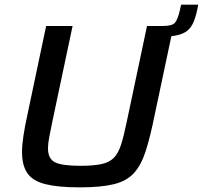

<svg xmlns="http://www.w3.org/2000/svg" viewBox="-20 -800 875 828"><path d="M325 8Q232 8 177 -5.5Q122 -19 98.5 -52.5Q75 -86 75 -144Q75 -174 81 -214Q87 -254 98 -304L179 -688H293L205 -272Q197 -234 192 -207Q187 -180 187 -160Q187 -115 217.5 -100Q248 -85 327 -85Q384 -85 418 -92.5Q452 -100 471 -119.5Q490 -139 502 -176Q514 -213 526 -272L614 -688H682Q722 -688 734 -701.5Q746 -715 755 -753L761 -780H835L831 -760Q823 -721 811 -697Q799 -673 777.5 -660.5Q756 -648 719 -644L647 -304Q628 -210 608.5 -149Q589 -88 557.5 -53.5Q526 -19 470.5 -5.5Q415 8 325 8Z"/></svg>

Font: Saira Medium
Style: Italic
Weight: 500
Italic angle: -12°
Designer: Hector Gatti with collaboration of the Omnibus-Type team
Foundry: Omnibus-Type
Version: Version 1.100; ttfautohint (v1.8.3)